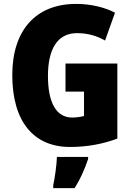

<svg xmlns="http://www.w3.org/2000/svg" viewBox="-20 -744 677 985"><path d="M316 -418V-274H411V-149C394 -144 370 -141 350 -141C270 -141 226 -215 226 -354C226 -490 273 -574 375 -574C428 -574 476 -561 519 -536L570 -679C520 -705 449 -724 371 -724C162 -724 43 -587 43 -359C43 -119 154 10 339 10C426 10 508 -5 582 -33V-418ZM432 72V61H272C271 100 261 171 253 207V221H363C393 173 414 125 432 72Z"/></svg>

Font: Noto Sans Thai Looped Condensed Black
Style: Regular
Weight: 900
Width: 3
Designer: Sasikarn Vongin, Ben Mitchell
Foundry: The Fontpad Ltd
Version: Version 1.001